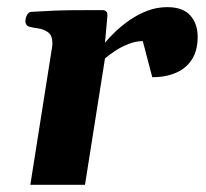

<svg xmlns="http://www.w3.org/2000/svg" viewBox="-20 -515 574 535"><path d="M272.5 -396Q283.7 -409.7 301.3 -426.5Q318.8 -443.4 341.3 -459Q363.8 -474.6 390.4 -484.9Q417 -495.1 445.8 -495.1Q489.7 -495.1 510.3 -471.9Q530.8 -448.7 530.8 -412.6Q530.8 -374.5 514.9 -349.6Q499 -324.7 470.5 -312.3Q441.9 -299.8 404.3 -299.8L377.9 -400.4Q358.4 -400.4 338.4 -392.6Q318.4 -384.8 301.3 -373.5Q284.2 -362.3 272.5 -352.1L216.8 0H64.5L124.5 -379.9Q126 -388.2 126 -394Q126 -416.5 114 -425Q102.1 -433.6 86.4 -435.8Q70.8 -438 60.1 -440.9Q50.8 -445.3 50.8 -455.6Q50.8 -465.3 55.4 -473.4Q60.1 -481.4 65.9 -481.9Q134.3 -486.3 186 -486.6Q237.8 -486.8 267.1 -486.8Q271 -486.8 275.1 -483.9Q279.3 -481 279.3 -472.2Q279.3 -472.2 277.8 -453.9Q276.4 -435.5 272.5 -396Z"/></svg>

Font: Gelasio
Style: Bold Italic
Weight: 700
Italic angle: -8.5°
Designer: Eben Sorkin
Foundry: Eben Sorkin
Version: Version 1.008